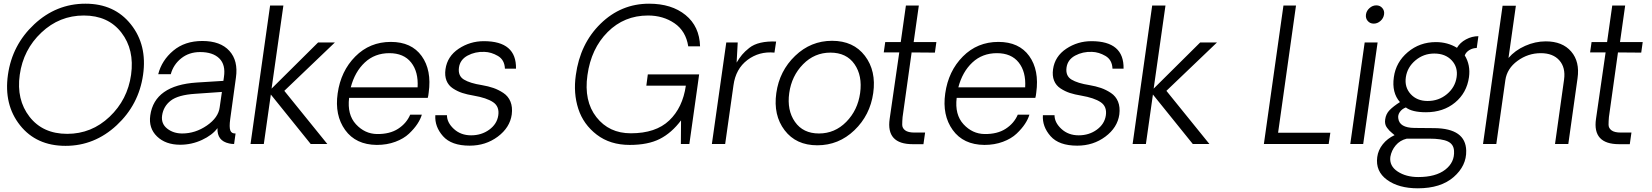

<svg xmlns="http://www.w3.org/2000/svg" viewBox="-20 -780 8948 1040"><path d="M335 10Q177 10 88.5 -101.5Q0 -213 23 -375Q46 -537 165.5 -648.5Q285 -760 443 -760Q600 -760 689 -648Q778 -536 755 -375Q732 -213 612 -101.5Q492 10 335 10ZM690 -375Q709 -511 637.5 -603.5Q566 -696 434 -696Q302 -696 204 -603.5Q106 -511 87 -375Q68 -240 140 -147.5Q212 -55 344 -55Q476 -55 573.5 -147.5Q671 -240 690 -375Z M956 4Q877 4 830.5 -41Q784 -86 794 -155Q817 -318 1046 -333L1190 -342L1193 -363Q1203 -429 1168 -463.5Q1133 -498 1064 -498Q1004 -498 961.5 -464Q919 -430 905 -378H837Q856 -453 918.5 -505.5Q981 -558 1076 -558Q1174 -558 1222.5 -504.5Q1271 -451 1258 -360L1227 -135Q1221 -91 1227.5 -73.5Q1234 -56 1256 -57L1248 0Q1233 0 1221 -3Q1155 -17 1158 -86Q1130 -48 1074 -22Q1018 4 956 4ZM967 -57Q1038 -57 1100.5 -100Q1163 -143 1170 -199L1182 -282L1038 -272Q945 -266 905 -235Q865 -204 858 -154Q852 -110 885.5 -83.5Q919 -57 967 -57Z M1337 0 1443 -750H1515L1451 -300L1703 -550H1794L1520 -288L1753 0H1663L1447 -268L1409 0Z M2302 -278Q2300 -259 2297 -250H1871Q1860 -159 1908 -107Q1956 -55 2022 -54Q2091 -53 2136.5 -82.5Q2182 -112 2202 -159H2265Q2258 -135 2241 -109Q2224 -83 2195.5 -56Q2167 -29 2121.5 -12Q2076 5 2021 5Q1907 4 1849.5 -76Q1792 -156 1809 -274Q1826 -395 1904.5 -474Q1983 -553 2097 -553Q2209 -553 2264 -476.5Q2319 -400 2302 -278ZM2089 -492Q2010 -492 1956 -441.5Q1902 -391 1880 -307H2242Q2247 -391 2207 -441.5Q2167 -492 2089 -492Z M2524 9Q2425 9 2379.5 -42.5Q2334 -94 2338 -156H2401Q2401 -116 2438.5 -81.5Q2476 -47 2532 -47Q2588 -47 2630 -77.5Q2672 -108 2679 -155Q2686 -203 2651 -226.5Q2616 -250 2546 -262Q2510 -268 2484 -276.5Q2458 -285 2433.5 -301Q2409 -317 2398.5 -343.5Q2388 -370 2393 -405Q2403 -475 2464.5 -516Q2526 -557 2601 -557Q2778 -557 2775 -408H2715Q2713 -456 2677 -477Q2641 -498 2604 -499Q2554 -501 2513 -479Q2472 -457 2466 -414Q2460 -369 2493 -349Q2526 -329 2590 -319Q2625 -313 2652.5 -303.5Q2680 -294 2706.5 -276.5Q2733 -259 2745 -229.5Q2757 -200 2752 -160Q2742 -89 2676.5 -40Q2611 9 2524 9Z M3767 -377 3759 -319 3714 0H3668L3669 -128Q3618 -60 3554 -27.5Q3490 5 3391 5Q3285 5 3212.5 -50.5Q3140 -106 3112.5 -190.5Q3085 -275 3099 -373Q3122 -543 3233 -651.5Q3344 -760 3496 -760Q3618 -760 3693.5 -698.5Q3769 -637 3772 -529H3708Q3695 -612 3633.5 -654Q3572 -696 3490 -696Q3361 -696 3271.5 -606.5Q3182 -517 3162 -373Q3142 -233 3210.5 -145.5Q3279 -58 3397 -58Q3532 -58 3605 -127.5Q3678 -197 3695 -316H3481L3489 -377Z M4184 -555 4175 -495Q4092 -503 4028.5 -455Q3965 -407 3953 -318L3908 0H3836L3914 -550H3976L3970 -441Q3985 -466 3999.5 -483.5Q4014 -501 4038.5 -520.5Q4063 -540 4100 -548.5Q4137 -557 4184 -555Z M4407 7Q4292 7 4230 -74.5Q4168 -156 4185 -276Q4202 -396 4287 -477.5Q4372 -559 4487 -559Q4603 -559 4665 -477.5Q4727 -396 4710 -276Q4693 -156 4608 -74.5Q4523 7 4407 7ZM4639 -276Q4652 -370 4608.5 -432.5Q4565 -495 4478 -495Q4392 -495 4330 -432Q4268 -369 4255 -276Q4242 -183 4286 -120Q4330 -57 4416 -57Q4502 -57 4564 -120Q4626 -183 4639 -276Z M4924 1Q4779 1 4799 -136L4851 -496H4767L4775 -552H4859L4887 -750H4957L4929 -552H5052L5044 -495L4918 -496L4869 -146Q4867 -123 4867 -104.5Q4867 -86 4883 -74Q4899 -62 4933 -62H4991L4982 1Z M5593 -278Q5591 -259 5588 -250H5162Q5151 -159 5199 -107Q5247 -55 5313 -54Q5382 -53 5427.5 -82.5Q5473 -112 5493 -159H5556Q5549 -135 5532 -109Q5515 -83 5486.5 -56Q5458 -29 5412.5 -12Q5367 5 5312 5Q5198 4 5140.5 -76Q5083 -156 5100 -274Q5117 -395 5195.5 -474Q5274 -553 5388 -553Q5500 -553 5555 -476.5Q5610 -400 5593 -278ZM5380 -492Q5301 -492 5247 -441.5Q5193 -391 5171 -307H5533Q5538 -391 5498 -441.5Q5458 -492 5380 -492Z M5815 9Q5716 9 5670.5 -42.5Q5625 -94 5629 -156H5692Q5692 -116 5729.5 -81.5Q5767 -47 5823 -47Q5879 -47 5921 -77.5Q5963 -108 5970 -155Q5977 -203 5942 -226.5Q5907 -250 5837 -262Q5801 -268 5775 -276.5Q5749 -285 5724.5 -301Q5700 -317 5689.5 -343.5Q5679 -370 5684 -405Q5694 -475 5755.5 -516Q5817 -557 5892 -557Q6069 -557 6066 -408H6006Q6004 -456 5968 -477Q5932 -498 5895 -499Q5845 -501 5804 -479Q5763 -457 5757 -414Q5751 -369 5784 -349Q5817 -329 5881 -319Q5916 -313 5943.5 -303.5Q5971 -294 5997.5 -276.5Q6024 -259 6036 -229.5Q6048 -200 6043 -160Q6033 -89 5967.5 -40Q5902 9 5815 9Z M6115 0 6221 -750H6293L6229 -300L6481 -550H6572L6298 -288L6531 0H6441L6225 -268L6187 0Z M6932 -750H7000L6903 -61H7186L7177 0H6826Z M7379 -702Q7382 -722 7398.5 -736.5Q7415 -751 7435 -751Q7455 -751 7467.5 -736.5Q7480 -722 7477 -702Q7474 -681 7457.5 -666.5Q7441 -652 7421 -652Q7401 -652 7388.5 -666.5Q7376 -681 7379 -702ZM7372 -550H7442L7364 0H7294Z M7660 240Q7556 240 7493 194Q7430 148 7440 71Q7445 33 7470 1.5Q7495 -30 7534 -48Q7532 -50 7521.5 -58.5Q7511 -67 7506 -72.5Q7501 -78 7493.5 -87.5Q7486 -97 7483.5 -108.5Q7481 -120 7483 -133Q7487 -163 7507 -183.5Q7527 -204 7563 -227Q7518 -278 7530 -362Q7541 -443 7605.5 -497.5Q7670 -552 7758 -552Q7821 -552 7872 -521Q7888 -549 7920.5 -566.5Q7953 -584 7988 -584L7979 -520Q7958 -520 7939.5 -509Q7921 -498 7914 -480Q7946 -428 7937 -362Q7925 -277 7861.5 -224.5Q7798 -172 7704 -172Q7629 -172 7595 -198Q7574 -190 7562.5 -173.5Q7551 -157 7554 -139Q7560 -88 7641 -87L7750 -86Q7919 -84 7922 36Q7924 118 7854 179Q7784 240 7660 240ZM7870 -362Q7878 -416 7843.5 -453Q7809 -490 7749 -490Q7691 -490 7647 -453Q7603 -416 7595 -362Q7587 -308 7621 -270.5Q7655 -233 7713 -233Q7773 -233 7817.5 -270Q7862 -307 7870 -362ZM7856 37Q7854 1 7822 -14Q7790 -29 7721 -29H7600Q7563 -20 7540 7.5Q7517 35 7511 70Q7505 119 7550.5 149Q7596 179 7662 179Q7757 179 7808.5 139Q7860 99 7856 37Z M8353 -556Q8443 -556 8490.5 -501Q8538 -446 8525 -356L8475 0H8403L8452 -349Q8461 -414 8426.5 -453Q8392 -492 8326 -492Q8257 -492 8200 -450.5Q8143 -409 8134 -346L8085 0H8013L8119 -749H8191L8151 -466Q8186 -507 8241 -531.5Q8296 -556 8353 -556Z M8750 1Q8605 1 8625 -136L8677 -496H8593L8601 -552H8685L8713 -750H8783L8755 -552H8878L8870 -495L8744 -496L8695 -146Q8693 -123 8693 -104.5Q8693 -86 8709 -74Q8725 -62 8759 -62H8817L8808 1Z"/></svg>

Font: Oakes Grotesk Light
Style: Italic
Weight: 300
Italic angle: -8°
Designer: Samuel Oakes
Foundry: Samuel Oakes
Version: Version 1.000;PS 001.000;hotconv 1.0.88;makeotf.lib2.5.64775